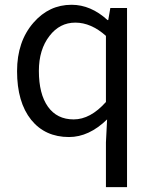

<svg xmlns="http://www.w3.org/2000/svg" viewBox="-20 -564 645 808"><path d="M425.8 223.6V35.2L430.7 -61.5Q354.5 12.7 270.5 12.7Q169.9 12.7 111.3 -59.6Q51.8 -133.8 51.8 -264.6Q51.8 -389.6 121.1 -468.8Q186.5 -543.9 281.2 -543.9Q362.3 -543.9 432.6 -479.5H435.5L444.3 -530.3H514.6V223.6ZM425.8 -134.8V-413.1Q363.3 -468.8 296.9 -468.8Q231.4 -468.8 188.5 -413.1Q143.6 -355.5 143.6 -265.6Q143.6 -168.9 181.6 -115.2Q219.7 -61.5 290 -61.5Q360.4 -61.5 425.8 -134.8Z"/></svg>

Font: Bpmf GenYo Gothic R
Style: R
Weight: 400
Foundry: But Ko
Version: Version 1.320